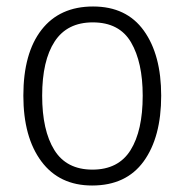

<svg xmlns="http://www.w3.org/2000/svg" viewBox="-20 -562 569 592"><path d="M477 -267Q477 -139 423 -64.5Q369 10 264 10Q163 10 107.5 -64.5Q52 -139 52 -267Q52 -398 108 -470Q164 -542 267 -542Q370 -542 423.5 -467.5Q477 -393 477 -267ZM110 -267Q110 -160 147.5 -99.5Q185 -39 265 -39Q345 -39 382.5 -99Q420 -159 420 -267Q420 -370 384 -431.5Q348 -493 266 -493Q187 -493 148.5 -434Q110 -375 110 -267Z"/></svg>

Font: Noto Sans Myanmar SemiCondensed Light
Style: Regular
Weight: 300
Width: 4
Designer: Monotype Design Team
Foundry: Monotype Imaging Inc.
Version: Version 2.107; ttfautohint (v1.8.4.7-5d5b)